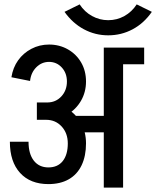

<svg xmlns="http://www.w3.org/2000/svg" viewBox="-20 -855 712 875"><path d="M285 -483Q285 -522 261.5 -547.5Q238 -573 203 -573V-652Q251 -652 289.5 -630Q328 -608 350 -570Q372 -532 372 -483ZM117 -486 32 -503Q39 -547 62.5 -580Q86 -613 123 -632.5Q160 -652 204 -652V-573Q170 -573 145.5 -548.5Q121 -524 117 -486ZM301 -252V-327H520V-252ZM289 -201Q289 -248 261 -278.5Q233 -309 190 -309V-385Q243 -385 284 -361Q325 -337 348.5 -295.5Q372 -254 372 -201ZM201 -16Q118 -16 71.5 -67Q25 -118 25 -209H110Q110 -154 134 -123Q158 -92 201 -92ZM200 -16V-92Q243 -92 266 -121Q289 -150 289 -202H372Q372 -144 352 -102Q332 -60 293.5 -38Q255 -16 200 -16ZM148 -309V-388H196V-309ZM195 -309V-388Q234 -388 259.5 -415.5Q285 -443 285 -484H372Q372 -435 349 -395.5Q326 -356 286 -332.5Q246 -309 195 -309ZM453 0V-638H541V0ZM480 -562V-638H637V-562ZM473 -694V-763Q513 -763 547 -782Q581 -801 603 -835L672 -801Q636 -749 584.5 -721.5Q533 -694 473 -694ZM473 -694Q414 -694 362.5 -721.5Q311 -749 274 -801L343 -835Q365 -801 399.5 -782Q434 -763 473 -763Z"/></svg>

Font: Akshar Light
Style: Regular
Weight: 400
Version: Version 1.100